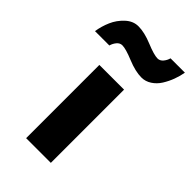

<svg xmlns="http://www.w3.org/2000/svg" viewBox="-271 -694 761 761"><g transform="rotate(45 109.0 -314.0)"><path d="M41.5 -530Q28.5 -530 19 -518.8Q9.5 -507.5 5.5 -493H-75Q-70 -525 -57.2 -554.2Q-44.5 -583.5 -20.2 -606Q4 -628.5 33.5 -628.5Q67.5 -628.5 112.2 -610Q157 -591.5 177 -591.5Q190 -591.5 199.8 -603Q209.5 -614.5 213 -628.5H293.5Q289.5 -605.5 281 -582.8Q272.5 -560 259.5 -539.2Q246.5 -518.5 227 -505.8Q207.5 -493 185 -493Q151 -493 106.2 -511.5Q61.5 -530 41.5 -530ZM32 0V-410.5H170.5V0Z"/></g></svg>

Font: League Spartan
Style: Bold
Weight: 700
Foundry: The League of Moveable Type
Version: Version 2.002